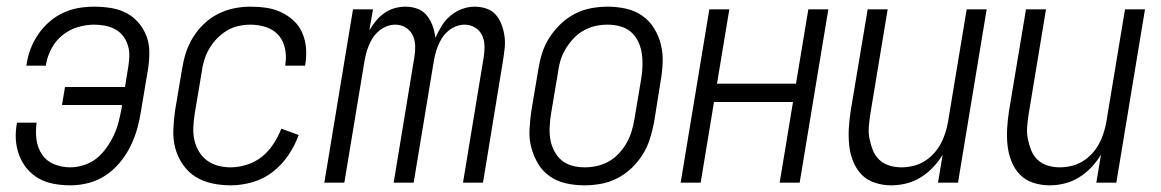

<svg xmlns="http://www.w3.org/2000/svg" viewBox="-20 -548 3484 576"><path d="M191 8Q166 8 141.5 3.5Q117 -1 96.5 -12.5Q76 -24 61 -42Q46 -60 37.5 -82.5Q29 -105 27.5 -129.5Q26 -154 31 -180H90Q86 -154 89.5 -129Q93 -104 106 -84.5Q119 -65 142 -55.5Q165 -46 191 -46Q211 -46 232.5 -53Q254 -60 270.5 -73.5Q287 -87 300 -105.5Q313 -124 322 -143.5Q331 -163 336 -183Q341 -203 345 -224L346 -233H166L175 -287H355L365 -349Q368 -366 368 -382.5Q368 -399 363 -414Q358 -429 348.5 -441Q339 -453 325 -460.5Q311 -468 295 -471Q279 -474 262 -474Q238 -474 213 -466.5Q188 -459 167.5 -442.5Q147 -426 134.5 -402.5Q122 -379 118 -355V-351H59L60 -356Q63 -379 72 -402Q81 -425 95 -445.5Q109 -466 128 -482.5Q147 -499 169.5 -509.5Q192 -520 215.5 -524Q239 -528 262 -528Q288 -528 313 -524Q338 -520 359 -509Q380 -498 395.5 -480Q411 -462 419.5 -439.5Q428 -417 428 -391.5Q428 -366 424 -340L403 -215Q399 -188 391.5 -161.5Q384 -135 371.5 -109.5Q359 -84 340 -61Q321 -38 297 -22Q273 -6 245.5 1Q218 8 191 8Z M672 8Q643 8 615.5 2Q588 -4 566 -18Q544 -32 528.5 -54.5Q513 -77 506 -103Q499 -129 500 -157.5Q501 -186 505 -215L526 -340Q530 -365 537.5 -389Q545 -413 558.5 -435Q572 -457 591 -475.5Q610 -494 633.5 -506Q657 -518 682 -523Q707 -528 731 -528Q756 -528 779.5 -524.5Q803 -521 824 -511Q845 -501 861.5 -485.5Q878 -470 887 -449Q896 -428 898 -404.5Q900 -381 896 -356L895 -351H836V-355Q840 -379 835 -402.5Q830 -426 815.5 -442.5Q801 -459 778.5 -466.5Q756 -474 731 -474Q714 -474 695.5 -470Q677 -466 660.5 -456Q644 -446 630.5 -432Q617 -418 607.5 -401.5Q598 -385 592.5 -367Q587 -349 585 -331L564 -206Q561 -186 560 -166.5Q559 -147 563 -128.5Q567 -110 576.5 -94Q586 -78 600.5 -67Q615 -56 633.5 -51Q652 -46 672 -46Q696 -46 721 -54Q746 -62 766 -78Q786 -94 800.5 -116.5Q815 -139 824 -162L876 -143Q865 -112 845.5 -83Q826 -54 798.5 -32.5Q771 -11 737.5 -1.5Q704 8 672 8Z M953 0 1039 -520H1099L1088 -457Q1097 -472 1108 -485.5Q1119 -499 1133.5 -509Q1148 -519 1164 -523.5Q1180 -528 1196 -528Q1216 -528 1233 -521.5Q1250 -515 1261 -501Q1272 -487 1278 -470Q1284 -453 1286 -434Q1294 -452 1304.5 -469.5Q1315 -487 1331 -500.5Q1347 -514 1366 -521Q1385 -528 1404 -528Q1423 -528 1440 -522Q1457 -516 1468 -503Q1479 -490 1485 -473.5Q1491 -457 1493.5 -439.5Q1496 -422 1494 -403.5Q1492 -385 1489 -366L1429 0H1369L1431 -376Q1434 -393 1433.5 -410.5Q1433 -428 1426 -442.5Q1419 -457 1405 -465.5Q1391 -474 1374 -474Q1361 -474 1348 -469Q1335 -464 1324 -454.5Q1313 -445 1305.5 -433Q1298 -421 1293 -408Q1288 -395 1285 -382Q1282 -369 1280 -356L1221 0H1161L1223 -376Q1226 -393 1225.5 -410.5Q1225 -428 1218 -442.5Q1211 -457 1197 -465.5Q1183 -474 1166 -474Q1153 -474 1140 -469Q1127 -464 1116 -454.5Q1105 -445 1097.5 -433Q1090 -421 1085 -408Q1080 -395 1077 -382Q1074 -369 1072 -356L1013 0Z M1733 8Q1705 8 1678 2Q1651 -4 1629.5 -19Q1608 -34 1594.5 -56.5Q1581 -79 1574 -105Q1567 -131 1568.5 -159Q1570 -187 1574 -215L1595 -340Q1599 -365 1606.5 -389Q1614 -413 1628.5 -435.5Q1643 -458 1662.5 -476.5Q1682 -495 1705.5 -507Q1729 -519 1754 -523.5Q1779 -528 1803 -528Q1831 -528 1858 -522Q1885 -516 1906.5 -501Q1928 -486 1942 -463.5Q1956 -441 1962.5 -415Q1969 -389 1968 -361Q1967 -333 1962 -305L1942 -180Q1937 -155 1929.5 -131Q1922 -107 1908 -84.5Q1894 -62 1874.5 -43.5Q1855 -25 1831.5 -13Q1808 -1 1782.5 3.5Q1757 8 1733 8ZM1734 -46Q1752 -46 1770.5 -50Q1789 -54 1806 -63.5Q1823 -73 1836.5 -87.5Q1850 -102 1859.5 -118.5Q1869 -135 1874.5 -153Q1880 -171 1883 -189L1904 -314Q1907 -333 1907.5 -352.5Q1908 -372 1905 -390Q1902 -408 1894 -424.5Q1886 -441 1872.5 -452.5Q1859 -464 1840.5 -469Q1822 -474 1802 -474Q1784 -474 1766 -470Q1748 -466 1731 -456.5Q1714 -447 1700.5 -432.5Q1687 -418 1677 -401.5Q1667 -385 1661.5 -367Q1656 -349 1654 -331L1633 -206Q1630 -187 1629 -167.5Q1628 -148 1631 -130Q1634 -112 1642.5 -95.5Q1651 -79 1664.5 -67.5Q1678 -56 1696 -51Q1714 -46 1734 -46Z M2022 0 2108 -520H2168L2131 -297H2368L2405 -520H2465L2379 0H2319L2359 -242H2122L2082 0Z M2653 8Q2628 8 2604 0Q2580 -8 2564 -25Q2548 -42 2539 -65Q2530 -88 2527.5 -113Q2525 -138 2526.5 -163.5Q2528 -189 2532 -215L2583 -520H2643L2591 -206Q2588 -187 2586.5 -168Q2585 -149 2588.5 -131.5Q2592 -114 2598.5 -97.5Q2605 -81 2617.5 -69Q2630 -57 2647.5 -51.5Q2665 -46 2684 -46Q2701 -46 2718.5 -50Q2736 -54 2752 -63.5Q2768 -73 2780.5 -86.5Q2793 -100 2801.5 -115.5Q2810 -131 2815.5 -148Q2821 -165 2824 -182L2880 -520H2940L2854 0H2794L2808 -84Q2796 -64 2779 -46Q2762 -28 2741.5 -15.5Q2721 -3 2698.5 2.5Q2676 8 2653 8Z M3128 8Q3103 8 3079 0Q3055 -8 3039 -25Q3023 -42 3014 -65Q3005 -88 3002.5 -113Q3000 -138 3001.5 -163.5Q3003 -189 3007 -215L3058 -520H3118L3066 -206Q3063 -187 3061.5 -168Q3060 -149 3063.5 -131.5Q3067 -114 3073.5 -97.5Q3080 -81 3092.5 -69Q3105 -57 3122.5 -51.5Q3140 -46 3159 -46Q3176 -46 3193.5 -50Q3211 -54 3227 -63.5Q3243 -73 3255.5 -86.5Q3268 -100 3276.5 -115.5Q3285 -131 3290.5 -148Q3296 -165 3299 -182L3355 -520H3415L3329 0H3269L3283 -84Q3271 -64 3254 -46Q3237 -28 3216.5 -15.5Q3196 -3 3173.5 2.5Q3151 8 3128 8Z"/></svg>

Font: Iosevka QP Light
Style: Italic
Weight: 300
Italic angle: -9°
Designer: Belleve Invis
Foundry: Belleve Invis
Version: Version 20.0.0; ttfautohint (v1.8.4)